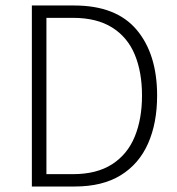

<svg xmlns="http://www.w3.org/2000/svg" viewBox="-20 -679 646 699"><path d="M96 0V-659H250Q403 -659 477.5 -570.5Q552 -482 552 -331Q552 -231 519 -156.5Q486 -82 419.5 -41Q353 0 252 0ZM149 -45H246Q332 -45 388 -81Q444 -117 470.5 -181.5Q497 -246 497 -331Q497 -417 470.5 -480.5Q444 -544 388 -579Q332 -614 246 -614H149Z"/></svg>

Font: Assistant Light
Style: Regular
Weight: 300
Designer: Hebrew By Ben Nathan, Latin by Paul Hunt
Version: Version 3.000